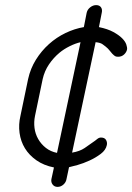

<svg xmlns="http://www.w3.org/2000/svg" viewBox="-20 -655 517 751"><path d="M319 -605Q322 -618 333 -626.5Q344 -635 356 -635Q369 -635 375 -626.5Q381 -618 378 -605L367 -549Q401 -542 423 -530Q445 -518 457.5 -505.5Q470 -493 474 -481Q478 -469 477 -462Q475 -451 465.5 -442Q456 -433 442 -433Q434 -433 430 -435.5Q426 -438 419 -445L409 -457Q403 -465 393 -473L381 -482Q373 -488 354 -490L262 -58Q292 -63 311 -76L341 -97Q353 -105 360 -111Q367 -117 375 -117Q389 -117 394.5 -108Q400 -99 398 -88Q394 -68 374 -53Q354 -38 330 -27Q306 -16 283 -9.5Q260 -3 250 -1L240 46Q238 58 228 67Q218 76 205 76Q193 76 186 67Q179 58 181 46L191 0Q151 -8 122.5 -28Q94 -48 77.5 -75Q61 -102 56.5 -135Q52 -168 60 -202L90 -346Q99 -387 120.5 -421.5Q142 -456 171.5 -482.5Q201 -509 236.5 -526Q272 -543 308 -549ZM213 -449Q189 -429 171.5 -403Q154 -377 147 -346L117 -202Q112 -178 115 -154.5Q118 -131 129.5 -111Q141 -91 159.5 -76.5Q178 -62 203 -57L295 -490Q274 -485 252 -474Q230 -463 213 -449Z"/></svg>

Font: VDS
Style: Thin Italic
Weight: 100
Width: 0
Designer: artmaker
Foundry: artmaker
Version: Version 1.000 2012 initial release